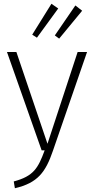

<svg xmlns="http://www.w3.org/2000/svg" viewBox="-20 -798 499 1019"><path d="M253 -778 151 -614 176 -598 289 -753ZM380 -769 271 -610 294 -593 416 -741ZM442 -522H392L232 -35L67 -522H17L201 0H217C182 95 158 137 53 165L59 201C180 173 222 116 261 2Z"/></svg>

Font: Fira Sans ExtraLight
Style: Regular
Weight: 200
Designer: bBox Type GmbH & Carrois Corporate GbR & Edenspiekermann AG
Foundry: bBox Type GmbH & Carrois Corporate GbR & Edenspiekermann AG
Version: Version 4.300;PS 004.300;hotconv 1.0.88;makeotf.lib2.5.64775